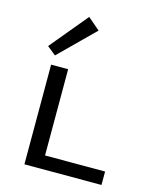

<svg xmlns="http://www.w3.org/2000/svg" viewBox="-110 -797 701 871"><g transform="rotate(15 241.0 -361.0)"><path d="M95 -513 54 -546 200 -722 257 -673ZM451 -63V0H89V-468H169V-63Z"/></g></svg>

Font: Ysabeau SC Medium
Style: Regular
Weight: 500
Designer: Christian Thalmann (Catharsis Fonts)
Version: Version 0.003